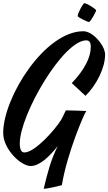

<svg xmlns="http://www.w3.org/2000/svg" viewBox="-30 -958 679 1204"><path d="M511 -262C466 -263 432 -266 383 -266C372 -246 365 -225 353 -206C317 -147 190 -2 123 -2C105 -2 94 -18 94 -59C94 -237 365 -705 511 -705C538 -705 539 -679 539 -663C539 -570 459 -477 420 -437L506 -357C575 -425 629 -532 629 -615C629 -640 616 -666 603 -685C581 -717 538 -762 492 -762C251 -762 -10 -348 -10 -124C-10 -22 101 83 162 83C220 83 282 21 332 -42C288 47 268 125 244 226C261 226 323 213 358 203C391 1 499 -248 511 -262ZM573 -893C573 -900 516 -938 499 -938C492 -938 457 -877 457 -857C457 -850 519 -820 528 -820C537 -820 573 -885 573 -893Z"/></svg>

Font: Yesteryear
Style: Regular
Weight: 400
Designer: Astigmatic (AOETI)
Foundry: Astigmatic (AOETI)
Version: Version 1.000